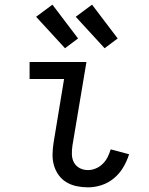

<svg xmlns="http://www.w3.org/2000/svg" viewBox="-20 -796 640 824"><path d="M358 8Q333 8 309 3Q285 -2 265 -14Q245 -26 231.5 -45Q218 -64 211.5 -86.5Q205 -109 205.5 -134Q206 -159 210 -184L255 -457H107V-530H351L291 -172Q288 -153 288.5 -133.5Q289 -114 297.5 -98.5Q306 -83 322 -74.5Q338 -66 358 -66Q374 -66 391 -73Q408 -80 421 -93Q434 -106 442 -122Q450 -138 455 -155L534 -134Q525 -105 509 -78Q493 -51 469 -31Q445 -11 416 -1.5Q387 8 358 8ZM429 -589 305 -724 375 -776 485 -631ZM259 -589 135 -724 205 -776 315 -631Z"/></svg>

Font: Iosevka Slab Extended
Style: Italic
Weight: 400
Width: 7
Italic angle: -9°
Monospace: yes
Designer: Belleve Invis
Foundry: Belleve Invis
Version: Version 11.1.0; ttfautohint (v1.8.3)